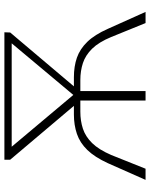

<svg xmlns="http://www.w3.org/2000/svg" viewBox="78 -776 698 895"><g transform="rotate(-90 427.5 -329.0)"><path d="M767 0 702 -160Q678 -218 647.5 -249Q617 -280 580.5 -292Q544 -304 501 -304H439V-334H515Q565 -334 605.5 -320Q646 -306 679.5 -271.5Q713 -237 740 -176L819 0ZM36 0 114 -176Q142 -237 175.5 -271.5Q209 -306 250.5 -320Q292 -334 340 -334H416V-304H354Q311 -304 274.5 -292Q238 -280 207.5 -249Q177 -218 152 -160L88 0ZM406 0V-334H450V0ZM156 -624V-658H701L700 -624ZM723 -631 455 -314H413L701 -658H724ZM130 -658H162L451 -314H398L130 -631Z"/></g></svg>

Font: Ysabeau Office ExtraLight
Style: Regular
Weight: 250
Designer: Christian Thalmann (Catharsis Fonts)
Version: Version 2.001;gftools[0.9.30]; featfreeze: tnum,lnum,ss02